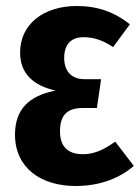

<svg xmlns="http://www.w3.org/2000/svg" viewBox="-20 -604 468 640"><path d="M236 -584C126 -584 47 -524 47 -429C47 -363 86 -320 165 -302C77 -285 30 -240 30 -155C30 -44 117 16 232 16C315 16 380 -11 426 -51L364 -132C324 -103 292 -90 256 -90C203 -90 180 -119 180 -166C180 -216 200 -244 256 -244H303L317 -340H262C217 -340 194 -368 194 -411C194 -457 218 -480 258 -480C293 -480 322 -470 357 -447L413 -523C363 -563 306 -584 236 -584Z"/></svg>

Font: Glow Sans TC Compressed
Style: Bold
Weight: 700
Width: 2
Designer: Ryoko NISHIZUKA (kana, bopomofo & ideographs); Paul D. Hunt (Latin, Greek & Cyrillic); Sandoll Communications, Soo-young
Version: Version 0.93